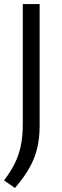

<svg xmlns="http://www.w3.org/2000/svg" viewBox="-22 -760 308 952"><path d="M52 172 -2 134.5Q30.5 92 51 50.8Q71.5 9.5 81.2 -37.5Q91 -84.5 91 -145V-740H174.5V-134.5Q174.5 -74 162 -23.2Q149.5 27.5 122.5 74.8Q95.5 122 52 172Z"/></svg>

Font: Encode Sans SemiExpanded SemiExpanded
Style: Regular
Weight: 400
Width: 6
Designer: Multiple Designers
Foundry: Impallari Type
Version: Version 3.000; ttfautohint (v1.8.3) -l 8 -r 50 -G 200 -x 14 